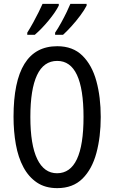

<svg xmlns="http://www.w3.org/2000/svg" viewBox="-20 -963 590 993"><path d="M501 -358Q501 -255 478.5 -171.5Q456 -88 406.5 -39Q357 10 276 10Q214 10 171 -19Q128 -48 101 -98.5Q74 -149 62 -216Q50 -283 50 -359Q50 -724 276 -724Q357 -724 406.5 -675Q456 -626 478.5 -543.5Q501 -461 501 -358ZM137 -358Q137 -214 172.5 -140.5Q208 -67 275 -67Q412 -67 412 -358Q412 -648 276 -648Q206 -648 171.5 -574.5Q137 -501 137 -358ZM428 -934Q417 -912 395.5 -883Q374 -854 349.5 -827Q325 -800 306 -783H265V-794Q280 -816 296 -845Q312 -874 325 -901Q338 -928 344 -943H428ZM284 -934Q267 -900 231.5 -857Q196 -814 160 -783H121V-794Q136 -818 151.5 -846Q167 -874 180 -900.5Q193 -927 200 -943H284Z"/></svg>

Font: Noto Sans Ethiopic ExtraCondensed
Style: Regular
Weight: 400
Width: 2
Designer: Monotype Design Team
Foundry: Monotype Imaging Inc.
Version: Version 2.102; ttfautohint (v1.8.4.7-5d5b)